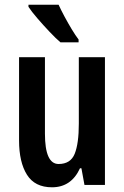

<svg xmlns="http://www.w3.org/2000/svg" viewBox="-20 -786 528 816"><path d="M426 -543V0H339L326 -71H320Q283 10 201 10Q128 10 94.5 -43.5Q61 -97 61 -189V-543H171V-218Q171 -89 229 -89Q280 -89 297.5 -132.5Q315 -176 315 -261V-543ZM229 -766Q239 -744 254 -716Q269 -688 285 -661.5Q301 -635 314 -618V-606H237Q218 -622 191 -650.5Q164 -679 139 -708Q114 -737 101 -757V-766Z"/></svg>

Font: Noto Sans Telugu ExtraCondensed SemiBold
Style: Regular
Weight: 600
Width: 2
Designer: Jelle Bosma - Monotype Design Team
Foundry: Monotype Imaging Inc.
Version: Version 2.005; ttfautohint (v1.8.4.7-5d5b)